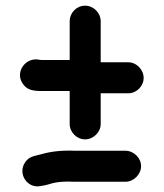

<svg xmlns="http://www.w3.org/2000/svg" viewBox="-20 -624 575 675"><path d="M476 -40C476 -69 450 -94 421 -94H244C200 -96 160 -92 126 -82C99 -75 82 -74 68 -53C41 -12 77 40 123 30C135 28 142 27 155 23C178 15 211 13 241 15H421C450 15 476 -11 476 -40ZM225 -549V-413H129C124 -413 116 -414 111 -415C66 -419 31 -367 62 -327C77 -307 97 -304 129 -304H225V-188C225 -159 250 -134 279 -134C308 -134 334 -159 334 -188V-296H431C460 -296 485 -321 485 -350C485 -379 460 -405 431 -405H334V-549C334 -579 309 -604 279 -604C249 -604 225 -579 225 -549Z"/></svg>

Font: Electronic
Style: ExHv
Weight: 900
Version: Version 1.011